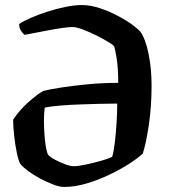

<svg xmlns="http://www.w3.org/2000/svg" viewBox="-20 -740 672 760"><path d="M234 0Q216 0 191 -9.5Q166 -19 139.5 -33Q113 -47 91.5 -63Q70 -79 60 -92Q53 -104 46.5 -135.5Q40 -167 36 -203.5Q32 -240 32 -266Q56 -303 90.5 -334Q125 -365 151 -380Q179 -387 225 -394Q271 -401 328.5 -406.5Q386 -412 448 -412Q448 -471 441.5 -511Q435 -551 431 -558Q428 -562 408.5 -574Q389 -586 362 -599.5Q335 -613 308.5 -623Q282 -633 267 -633Q253 -633 228 -629.5Q203 -626 174 -620.5Q145 -615 119 -610Q93 -605 77 -602Q68 -610 62 -620Q56 -630 56 -645Q72 -656 101.5 -669Q131 -682 166.5 -693.5Q202 -705 238.5 -712.5Q275 -720 304 -720Q338 -720 375.5 -707.5Q413 -695 447 -677Q481 -659 505 -641Q529 -623 536 -614Q556 -586 568 -527.5Q580 -469 580 -402Q580 -318 569 -244.5Q558 -171 545 -132Q527 -115 492.5 -92.5Q458 -70 414 -49Q370 -28 323.5 -14Q277 0 234 0ZM272 -82Q288 -82 319 -88.5Q350 -95 380 -103.5Q410 -112 424 -119Q430 -139 434.5 -176Q439 -213 441.5 -254.5Q444 -296 444 -330Q413 -330 373.5 -329Q334 -328 293.5 -326.5Q253 -325 217 -322Q181 -319 157 -314Q154 -292 154 -263.5Q154 -235 156 -206.5Q158 -178 162 -156Q166 -134 171 -127Q177 -119 196.5 -108.5Q216 -98 237.5 -90Q259 -82 272 -82Z"/></svg>

Font: Texturina 72pt
Style: Bold
Weight: 700
Designer: Guillermo Torres Carreño
Foundry: Omnibus-Type
Version: Version 1.002; ttfautohint (v1.8.3)